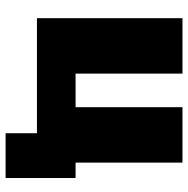

<svg xmlns="http://www.w3.org/2000/svg" viewBox="-13 -547 672 686"><g transform="rotate(90 323.0 -204.0)"><path d="M45 0V-520H243V-138H363V-520H561V-138H616V112H456V0Z"/></g></svg>

Font: Murecho Black
Style: Regular
Weight: 900
Designer: Neil Summerour
Foundry: Positype
Version: Version 1.010; ttfautohint (v1.8.3)